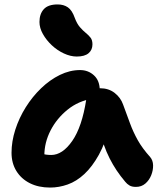

<svg xmlns="http://www.w3.org/2000/svg" viewBox="-20 -836 723 866"><path d="M206 10Q154 10 115 -9.5Q76 -29 54 -64.5Q32 -100 32 -147Q32 -198 49 -251Q66 -304 96 -352Q126 -400 165.5 -438Q205 -476 250 -498Q295 -520 341 -520Q378 -520 404 -496Q430 -472 430 -428Q430 -412 421 -403Q412 -394 398 -391Q334 -381 285 -341.5Q236 -302 208 -247.5Q180 -193 180 -134Q180 -117 182.5 -102.5Q185 -88 193 -66L125 -168Q149 -150 167.5 -143.5Q186 -137 211 -137Q262 -137 306 -200.5Q350 -264 369 -387Q372 -411 390 -424.5Q408 -438 431 -438Q470 -438 497 -417Q524 -396 535 -365Q552 -319 566.5 -279.5Q581 -240 601.5 -203.5Q622 -167 657 -128Q670 -113 670.5 -90.5Q671 -68 662 -45.5Q653 -23 635.5 -8Q618 7 593 7Q575 7 564 0.5Q553 -6 545 -16Q523 -42 506 -67.5Q489 -93 474.5 -121.5Q460 -150 447.5 -185.5Q435 -221 422 -268L475 -272Q456 -192 426 -138Q396 -84 360.5 -51Q325 -18 285.5 -4Q246 10 206 10ZM326 -581Q298 -581 268 -595Q238 -609 213.5 -632Q189 -655 173.5 -682.5Q158 -710 158 -737Q158 -773 177.5 -794.5Q197 -816 240 -816Q267 -816 286 -803Q305 -790 317 -756Q327 -729 340.5 -713.5Q354 -698 367 -687.5Q380 -677 388.5 -666Q397 -655 397 -636Q397 -611 379.5 -596Q362 -581 326 -581Z"/></svg>

Font: Shantell Sans
Style: Bold
Weight: 700
Designer: Stephen Nixon, Anya Danilova, Shantell Martin
Foundry: Arrow Type
Version: Version 1.011;[c5ecc13dd]